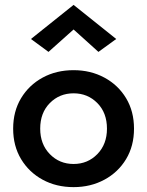

<svg xmlns="http://www.w3.org/2000/svg" viewBox="-20 -758 604 788"><path d="M282 -637 179 -545 107 -598 282 -738 457 -598 384 -545ZM34 -230Q34 -301 66.5 -355Q99 -409 155 -439.5Q211 -470 282 -470Q352 -470 408.5 -439.5Q465 -409 497.5 -355Q530 -301 530 -230Q530 -159 497.5 -105Q465 -51 408.5 -20.5Q352 10 282 10Q211 10 155 -20.5Q99 -51 66.5 -105Q34 -159 34 -230ZM145 -230Q145 -166 184.5 -125.5Q224 -85 282 -85Q340 -85 379.5 -125.5Q419 -166 419 -230Q419 -295 379.5 -335Q340 -375 282 -375Q224 -375 184.5 -335Q145 -295 145 -230Z"/></svg>

Font: Jost* Medium
Style: Regular
Weight: 500
Version: Version 3.7